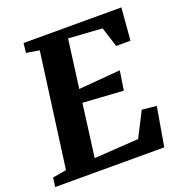

<svg xmlns="http://www.w3.org/2000/svg" viewBox="-141 -860 928 976"><g transform="rotate(-20 323.5 -371.5)"><path d="M-7.5 0 -1 -49 73.5 -62 156.5 -680 86 -691.5 92 -743H621L606.5 -568H529L495 -675.5L312.5 -687.5L278 -426.5L504 -445.5L488 -341L269 -355L231.5 -69.5L472 -85L540.5 -219L619 -211L582.5 0Z"/></g></svg>

Font: Merriweather ExtraBold
Style: Italic
Weight: 800
Italic angle: -7.8°
Version: Version 2.101